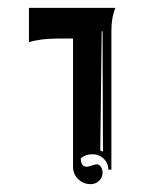

<svg xmlns="http://www.w3.org/2000/svg" viewBox="-20 -606 401 489"><path d="M53.7 -498.5V-585.9H273.9Q263.7 -561.8 263.7 -527.3V-173.8H255.9Q255.9 -190.4 244.1 -201.8Q232.4 -213.1 215.8 -213.1Q197 -213.1 185.8 -202.4Q185.8 -181.6 200.9 -181.4Q206.1 -181.4 213.7 -184.4Q221.4 -187.5 226.6 -187.5Q232.7 -187.5 236.9 -181.3Q241.2 -175 241.2 -166.3Q241.2 -154.1 232.3 -145.5Q223.4 -137 210.9 -137Q192.4 -137 179.2 -149.8Q166 -162.6 166 -180.9V-507.8H127Q83.3 -507.8 53.7 -498.5ZM235.4 -222.7 242.2 -219.7 241.2 -526.4 239 -525.9Z"/></svg>

Font: AgreloyInT3
Style: Medium
Weight: 400
Designer: gluk
Foundry: gluk
Version: Version 0.27